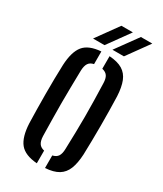

<svg xmlns="http://www.w3.org/2000/svg" viewBox="-193 -832 773 913"><g transform="rotate(30 193.0 -376.0)"><path d="M44.5 -140Q43.5 -174.5 42.8 -215.2Q42 -256 42 -299Q42 -342 42.5 -383.2Q43 -424.5 44.5 -460Q48 -533.5 75.8 -567.8Q103.5 -602 170.5 -607V-537.5Q150.5 -533.5 141.5 -519.8Q132.5 -506 131.5 -480Q130.5 -431.5 129.8 -387.2Q129 -343 129 -300Q129 -257 129.8 -212.8Q130.5 -168.5 131.5 -120Q132.5 -94 141.5 -80.5Q150.5 -67 170.5 -62.5V7Q103.5 2 75.8 -32.2Q48 -66.5 44.5 -140ZM215.5 7V-62Q236 -66.5 245 -80.2Q254 -94 254.5 -120Q256 -169 257 -213Q258 -257 258 -300Q258 -343 257 -387.2Q256 -431.5 254.5 -480Q254 -506.5 245 -520Q236 -533.5 215.5 -538V-607Q261 -604 287.8 -587.8Q314.5 -571.5 327 -540.2Q339.5 -509 342 -460Q343 -425.5 343.8 -384.5Q344.5 -343.5 344.5 -300.8Q344.5 -258 343.8 -216.8Q343 -175.5 342 -140Q339.5 -91.5 327 -60Q314.5 -28.5 287.8 -12.2Q261 4 215.5 7ZM105.5 -640.5 192 -760.5H255L168.5 -640.5ZM212 -640.5 299 -760.5H361.5L275 -640.5Z"/></g></svg>

Font: Big Shoulders Stencil Display Thin SemiBold
Style: Regular
Weight: 600
Version: Version 2.001